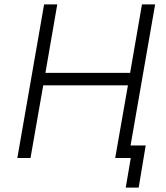

<svg xmlns="http://www.w3.org/2000/svg" viewBox="-20 -720 757 875"><path d="M627 -700 573 -388H187L241 -700H181L59 0H119L177 -331H563L505 0H576L553 135H612L644 -57H575L687 -700Z"/></svg>

Font: Fixel Display 20240404 Light
Style: Italic
Weight: 300
Italic angle: -10°
Designer: AlfaBravo + MacPaw
Foundry: Kyrylo Tkachov, Marchela Mozhyna, Serhii Makarenko, Maria Weinstein, Zakhar Kryvoshyya
Version: Version 1.211;Glyphs 3.2 (3225)